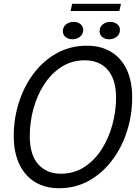

<svg xmlns="http://www.w3.org/2000/svg" viewBox="-20 -989 733 1019"><path d="M293 10Q220.5 10 166.5 -22.5Q112.5 -55 82.8 -117.2Q53 -179.5 53 -268Q53 -361 80.8 -447Q108.5 -533 159.8 -600.5Q211 -668 282.5 -707.2Q354 -746.5 441.5 -746.5Q514.5 -746.5 568.5 -714.5Q622.5 -682.5 652 -621Q681.5 -559.5 681.5 -471Q681.5 -378 653.8 -291.8Q626 -205.5 574.5 -137.5Q523 -69.5 451.8 -29.8Q380.5 10 293 10ZM302.5 -67Q372.5 -67 427 -102.2Q481.5 -137.5 519 -196Q556.5 -254.5 576.2 -326.2Q596 -398 596 -470.5Q596 -537.5 575.2 -581.5Q554.5 -625.5 517.5 -647.2Q480.5 -669 430.5 -669Q361 -669 306.5 -634Q252 -599 214.5 -541Q177 -483 157.5 -411.8Q138 -340.5 138 -267.5Q138 -166.5 183.2 -116.8Q228.5 -67 302.5 -67ZM364.5 -780.5Q343.5 -780.5 328.5 -792.2Q313.5 -804 313.5 -823.5Q313.5 -846.5 330.8 -859.8Q348 -873 371 -873Q391.5 -873 406.5 -861.5Q421.5 -850 421.5 -830Q421.5 -807 404.2 -793.8Q387 -780.5 364.5 -780.5ZM559 -780.5Q538.5 -780.5 523.5 -792.2Q508.5 -804 508.5 -823.5Q508.5 -846.5 525.8 -859.8Q543 -873 565.5 -873Q586 -873 601.2 -861.5Q616.5 -850 616.5 -830Q616.5 -807 599 -793.8Q581.5 -780.5 559 -780.5ZM354.5 -930.5 363 -969H622L613.5 -930.5Z"/></svg>

Font: Epilogue
Style: Italic
Weight: 400
Italic angle: -12°
Designer: Tyler Finck
Foundry: Etcetera Type Co
Version: Version 2.112